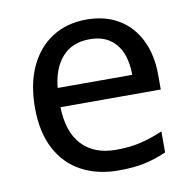

<svg xmlns="http://www.w3.org/2000/svg" viewBox="-67 -614 698 692"><g transform="rotate(-10 282.0 -268.0)"><path d="M292 -546Q361 -546 410.5 -516Q460 -486 486.5 -431.5Q513 -377 513 -304V-251H146Q148 -160 192.5 -112.5Q237 -65 317 -65Q368 -65 407.5 -74.5Q447 -84 489 -102V-25Q448 -7 408 1.5Q368 10 313 10Q237 10 178.5 -21Q120 -52 87.5 -113.5Q55 -175 55 -264Q55 -352 84.5 -415Q114 -478 167.5 -512Q221 -546 292 -546ZM291 -474Q228 -474 191.5 -433.5Q155 -393 148 -321H421Q421 -367 407 -401Q393 -435 364.5 -454.5Q336 -474 291 -474Z"/></g></svg>

Font: lmalayalam25
Style: Book
Weight: 400
Designer: Jelle Bosma - Monotype Design Team
Foundry: Monotype Imaging Inc.
Version: Version 2.003